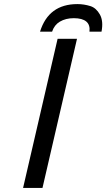

<svg xmlns="http://www.w3.org/2000/svg" viewBox="-20 -920 521 940"><path d="M477 -765H418Q422 -798 402.5 -814.5Q383 -831 341 -831Q302 -831 273 -814Q246 -798 235 -765H176Q218 -900 359 -900Q391 -900 423 -890Q451 -881 469 -849Q487 -817 477 -765ZM93 0 262 -730H357L188 0Z"/></svg>

Font: Miedinger
Style: Italic
Weight: 400
Italic angle: -13°
Version: Version 001.000